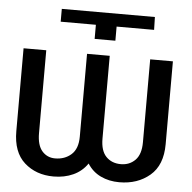

<svg xmlns="http://www.w3.org/2000/svg" viewBox="-52 -764 826 826"><g transform="rotate(5 361.0 -351.0)"><path d="M306.8 -528.4H404.8V-170.5Q404.8 -118.3 429.2 -93.2Q453.5 -68.2 492.9 -68.2Q530.2 -68.2 554.9 -93.2Q579.5 -118.3 579.5 -170.5V-528.4H677.6V-170.5Q677.6 -79.9 624.6 -35Q571.7 9.9 492.9 9.9Q448.2 9.9 412.3 -7.3Q376.4 -24.5 354.8 -58.9Q331.3 -24.5 293.5 -7.3Q255.7 9.9 208.8 9.9Q133.2 9.9 82.9 -35Q32.7 -79.9 32.7 -170.5V-528.4H130.7V-170.5Q130.7 -118.3 152.7 -93.2Q174.7 -68.2 208.8 -68.2Q250.4 -68.2 278.6 -93.2Q306.8 -118.3 306.8 -170.5ZM333.8 -656.2H181.8V-711.6H583.8L585.2 -656.2H423.3V-595.2H333.8Z"/></g></svg>

Font: Inter UI
Style: Regular
Weight: 400
Designer: Rasmus Andersson
Foundry: rsms
Version: 3.2;8d6f07862